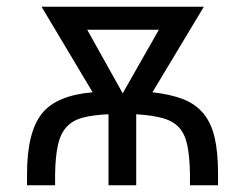

<svg xmlns="http://www.w3.org/2000/svg" viewBox="-20 -548 725 568"><path d="M625 0H542V-34Q541 -86 534 -119Q527 -152 509.5 -171Q492 -190 461.5 -198.5Q431 -207 383 -210V0H301V-210Q255 -208 225 -200Q195 -192 177 -172.5Q159 -153 151.5 -119.5Q144 -86 143 -34V0H60V-34Q60 -157 104 -212Q147 -266 254 -275L103 -528H583L431 -275Q485 -269 522 -254.5Q559 -240 582 -212Q605 -184 615 -141Q625 -98 625 -34ZM450 -460H238L343 -272Z"/></svg>

Font: Libra Sans
Style: Regular
Weight: 400
Foundry: Context Ltd
Version: Version 1.000; ttfautohint (v1.3)